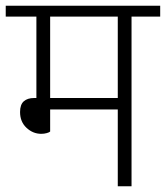

<svg xmlns="http://www.w3.org/2000/svg" viewBox="-30 -650 579 670"><path d="M145 -592V-308H381V-592ZM145 -191Q142 -188 133 -185.5Q124 -183 114 -183Q85 -183 62.5 -204Q40 -225 40 -259Q40 -285 53 -296.5Q66 -308 89 -308H97V-592H-10V-630H529V-592H429V0H381V-268H145Z"/></svg>

Font: Mukta ExtraLight
Style: Regular
Weight: 275
Designer: Girish Dalvi and Yashodeep Gholap
Foundry: Ek Type
Version: Version 2.538;PS 1.002;hotconv 16.6.51;makeotf.lib2.5.65220;